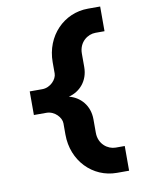

<svg xmlns="http://www.w3.org/2000/svg" viewBox="-97 -738 794 1041"><g transform="rotate(-10 300.0 -218.0)"><path d="M461 234H528V98H478C435 98 386 63 386 0V-74C386 -151 337 -203 276 -218C337 -233 386 -285 386 -362V-436C386 -499 435 -534 478 -534H528V-670H461C328 -670 222 -562 222 -417V-355C222 -324 187 -283 141 -283H72V-153H141C187 -153 222 -112 222 -81V-19C222 126 328 234 461 234Z"/></g></svg>

Font: LT Wave Mono Black
Style: Regular
Weight: 900
Designer: Daniel Lyons
Version: Version 2.5 (Glyphs App)